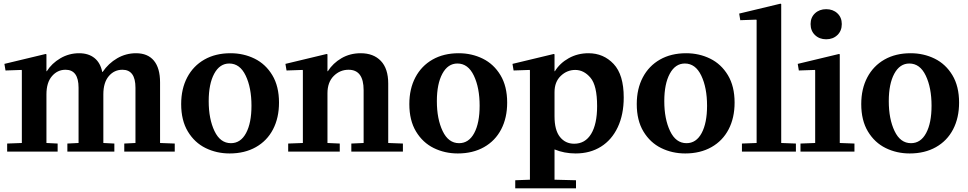

<svg xmlns="http://www.w3.org/2000/svg" viewBox="-20 -826 5276 1046"><path d="M543 -47 603 -44V0H347V-44L408 -47V-348Q408 -446 337 -446Q293 -446 263 -411Q233 -376 233 -312V-47L294 -44V0H19V-44L99 -47V-443L97 -445L10 -442L4 -478L229 -532L233 -530V-438H235Q262 -481 309 -508.5Q356 -536 411 -536Q462 -536 494.5 -510Q527 -484 537 -434H539Q571 -481 618.5 -508.5Q666 -536 721 -536Q785 -536 818.5 -495.5Q852 -455 852 -377V-47L932 -44V0H657V-44L718 -47V-348Q718 -446 647 -446Q602 -446 572.5 -411Q543 -376 543 -312Z M1236 -536Q1307 -536 1367 -506.5Q1427 -477 1463.5 -416.5Q1500 -356 1500 -267Q1500 -184 1467.5 -121.5Q1435 -59 1374 -24.5Q1313 10 1231 10Q1160 10 1100 -19.5Q1040 -49 1003.5 -109.5Q967 -170 967 -259Q967 -342 1000 -404.5Q1033 -467 1093.5 -501.5Q1154 -536 1236 -536ZM1238 -46Q1291 -46 1320.5 -101Q1350 -156 1350 -250Q1350 -348 1318.5 -414Q1287 -480 1229 -480Q1177 -480 1147 -424.5Q1117 -369 1117 -275Q1117 -178 1148.5 -112Q1180 -46 1238 -46Z M1760 -532 1764 -530V-438H1766Q1794 -482 1840.5 -509Q1887 -536 1945 -536Q2015 -536 2055 -494Q2095 -452 2095 -371V-47L2175 -44V0H1894V-44L1961 -47V-335Q1961 -446 1879 -446Q1832 -446 1798 -412Q1764 -378 1764 -318V-47L1831 -44V0H1550V-44L1630 -47V-443L1628 -445L1541 -442L1535 -478Z M2479 -536Q2550 -536 2610 -506.5Q2670 -477 2706.5 -416.5Q2743 -356 2743 -267Q2743 -184 2710.5 -121.5Q2678 -59 2617 -24.5Q2556 10 2474 10Q2403 10 2343 -19.5Q2283 -49 2246.5 -109.5Q2210 -170 2210 -259Q2210 -342 2243 -404.5Q2276 -467 2336.5 -501.5Q2397 -536 2479 -536ZM2481 -46Q2534 -46 2563.5 -101Q2593 -156 2593 -250Q2593 -348 2561.5 -414Q2530 -480 2472 -480Q2420 -480 2390 -424.5Q2360 -369 2360 -275Q2360 -178 2391.5 -112Q2423 -46 2481 -46Z M2997 -532 3001 -530V-438H3003Q3030 -482 3078.5 -509Q3127 -536 3186 -536Q3268 -536 3323 -477.5Q3378 -419 3378 -295Q3378 -202 3345.5 -133Q3313 -64 3254 -27Q3195 10 3116 10Q3054 10 3001 -12V153L3118 156V200H2787V156L2867 153V-443L2865 -445L2778 -442L2772 -478ZM3108 -43Q3168 -43 3200.5 -96.5Q3233 -150 3233 -248Q3233 -360 3197 -402.5Q3161 -445 3114 -445Q3069 -445 3035 -412.5Q3001 -380 3001 -324V-192Q3001 -117 3030.5 -80Q3060 -43 3108 -43Z M3718 -536Q3789 -536 3849 -506.5Q3909 -477 3945.5 -416.5Q3982 -356 3982 -267Q3982 -184 3949.5 -121.5Q3917 -59 3856 -24.5Q3795 10 3713 10Q3642 10 3582 -19.5Q3522 -49 3485.5 -109.5Q3449 -170 3449 -259Q3449 -342 3482 -404.5Q3515 -467 3575.5 -501.5Q3636 -536 3718 -536ZM3720 -46Q3773 -46 3802.5 -101Q3832 -156 3832 -250Q3832 -348 3800.5 -414Q3769 -480 3711 -480Q3659 -480 3629 -424.5Q3599 -369 3599 -275Q3599 -178 3630.5 -112Q3662 -46 3720 -46Z M4232 -806 4236 -804V-47L4316 -44V0H4022V-44L4102 -47V-717L4100 -719L4013 -716L4007 -752Z M4551 -532 4555 -530V-47L4635 -44V0H4341V-44L4421 -47V-443L4419 -445L4332 -442L4326 -478ZM4396 -695Q4396 -731 4420 -753.5Q4444 -776 4481 -776Q4518 -776 4542 -753.5Q4566 -731 4566 -695Q4566 -658 4542 -635Q4518 -612 4481 -612Q4444 -612 4420 -635Q4396 -658 4396 -695Z M4941 -536Q5012 -536 5072 -506.5Q5132 -477 5168.5 -416.5Q5205 -356 5205 -267Q5205 -184 5172.5 -121.5Q5140 -59 5079 -24.5Q5018 10 4936 10Q4865 10 4805 -19.5Q4745 -49 4708.5 -109.5Q4672 -170 4672 -259Q4672 -342 4705 -404.5Q4738 -467 4798.5 -501.5Q4859 -536 4941 -536ZM4943 -46Q4996 -46 5025.5 -101Q5055 -156 5055 -250Q5055 -348 5023.5 -414Q4992 -480 4934 -480Q4882 -480 4852 -424.5Q4822 -369 4822 -275Q4822 -178 4853.5 -112Q4885 -46 4943 -46Z"/></svg>

Font: Minipax
Style: Bold
Weight: 600
Designer: Raphaël Ronot, Igor Stepanchenko (Cyrillic)
Foundry: steppetype
Version: Version 1.002